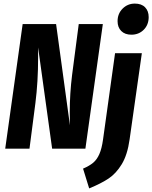

<svg xmlns="http://www.w3.org/2000/svg" viewBox="-20 -827 847 1068"><path d="M455 0H270L192 -563V-508Q192 -372 177 -254L144 0H9L106 -693H292L369 -130L368 -203Q368 -306 381 -410L418 -693H552ZM442 111Q477 96 498 78.5Q519 61 532.5 30.5Q546 0 553 -50L620 -531H769L701 -52Q689 34 657.5 86Q626 138 584 166Q542 194 476 221ZM634 -709Q634 -751 662 -779Q690 -807 730 -807Q767 -807 787 -786.5Q807 -766 807 -732Q807 -689 779.5 -661.5Q752 -634 711 -634Q675 -634 654.5 -654.5Q634 -675 634 -709Z"/></svg>

Font: Fira Sans Extra Condensed
Style: Bold Italic
Weight: 700
Width: 3
Italic angle: -8°
Designer: Carrois Corporate & Edenspiekermann AG
Foundry: Carrois Corporate GbR & Edenspiekermann AG
Version: Version 4.203